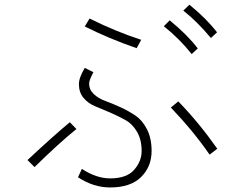

<svg xmlns="http://www.w3.org/2000/svg" viewBox="-20 -783 1040 828"><path d="M345.7 -668.9 366.2 -703.1Q480.5 -646.5 588.9 -611.3L569.3 -575.2Q450.2 -616.2 345.7 -668.9ZM316.4 -18.6 333 -54.7Q395.5 -13.7 455.1 -13.7Q526.4 -13.7 558.6 -50.8Q590.8 -87.9 590.8 -131.8Q590.8 -180.7 570.8 -214.8Q550.8 -249 520.5 -265.6Q490.2 -282.2 455.6 -297.4Q420.9 -312.5 390.6 -324.7Q360.4 -336.9 340.3 -360.8Q320.3 -384.8 320.3 -419.9Q320.3 -448.2 345.7 -490.2L382.8 -471.7Q364.3 -436.5 364.3 -422.9Q364.3 -396.5 384.3 -377.4Q404.3 -358.4 434.1 -347.7Q463.9 -336.9 499 -320.8Q534.2 -304.7 564 -284.7Q593.8 -264.6 613.8 -225.6Q633.8 -186.5 633.8 -131.8Q633.8 -64.5 588.4 -19.5Q543 25.4 455.1 25.4Q382.8 25.4 316.4 -18.6ZM98.6 -92.8Q214.8 -201.2 281.2 -255.9L309.6 -226.6Q233.4 -165 128.9 -62.5ZM716.8 -319.3 749 -345.7Q838.9 -252.9 917 -141.6L883.8 -116.2Q815.4 -215.8 716.8 -319.3ZM770.5 -737.3 796.9 -762.7Q870.1 -703.1 916 -643.6L889.6 -619.1Q830.1 -690.4 770.5 -737.3ZM686.5 -669.9 711.9 -695.3Q788.1 -632.8 833 -574.2L806.6 -549.8Q753.9 -616.2 686.5 -669.9Z"/></svg>

Font: Gothic A1 ExtraLight
Style: Regular
Weight: 275
Designer: HanYang I&C Co.,Ltd.
Foundry: HanYang I&C Co.,Ltd.
Version: Version 2.50